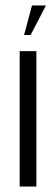

<svg xmlns="http://www.w3.org/2000/svg" viewBox="-20 -682 203 702"><path d="M113 -495V0H52V-495ZM68 -554 97 -662H148L92 -554Z"/></svg>

Font: Moniqa Paragraph
Style: Regular
Weight: 400
Designer: Rajesh Rajput
Foundry: Rajesh Rajput
Version: Version 1.000